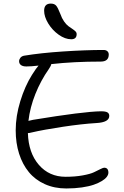

<svg xmlns="http://www.w3.org/2000/svg" viewBox="-20 -1064 694 1075"><path d="M378.9 -844.2Q344.2 -844.2 308.3 -869.9Q272.5 -895.5 249.8 -933.1Q227.1 -970.7 227.1 -1003.9Q227.1 -1043.9 264.2 -1043.9Q283.7 -1043.9 293.7 -1033.2Q303.7 -1022.5 317.9 -985.8Q326.2 -961.9 338.6 -944.1Q351.1 -926.3 363 -917.5Q375 -908.7 385.5 -901.9Q396 -895 402.6 -888.4Q409.2 -881.8 409.2 -873Q409.2 -844.2 378.9 -844.2ZM351.1 -8.8Q284.7 -8.8 231 -33Q177.2 -57.1 141.6 -100.3Q106 -143.6 86.9 -203.4Q67.9 -263.2 67.9 -334Q67.9 -414.1 93.8 -498Q119.6 -582 159.2 -645Q184.6 -685.1 195.8 -696.8Q154.3 -691.9 127.9 -691.9Q107.9 -691.9 97.4 -699.7Q86.9 -707.5 86.9 -721.2Q86.9 -731 93.8 -740Q100.6 -749 113.8 -752Q208 -767.6 333.7 -775.9Q459.5 -784.2 560.1 -784.2Q573.7 -784.2 581.3 -777.1Q588.9 -770 588.9 -758.8Q588.9 -719.2 543.9 -719.2Q393.6 -719.2 267.1 -705.1Q265.6 -695.3 253.9 -678.2Q208 -612.8 178 -537.6Q147.9 -462.4 139.2 -387.2Q152.8 -390.6 165 -393.1Q446.8 -439.5 545.9 -440.9Q571.8 -440.9 581.8 -434.6Q591.8 -428.2 591.8 -415Q591.8 -378.9 519 -375Q438 -370.1 331.1 -354Q224.1 -337.9 154.8 -321.8Q144.5 -318.8 136.2 -318.8Q139.6 -208 197.5 -141.1Q255.4 -74.2 347.2 -74.2Q400.4 -74.2 443.1 -82Q485.8 -89.8 506.1 -99.6Q526.4 -109.4 542 -117.2Q557.6 -125 563 -125Q586.9 -125 586.9 -97.2Q586.9 -86.4 578.4 -74.5Q569.8 -62.5 550.8 -50.8Q531.7 -39.1 505.1 -29.8Q478.5 -20.5 438.5 -14.6Q398.4 -8.8 351.1 -8.8Z"/></svg>

Font: Shantell Sans Irregular Bouncy
Style: Regular
Weight: 300
Designer: Stephen Nixon, Anya Danilova, Shantell Martin
Foundry: Arrow Type
Version: Version 1.006;[9816181b4]